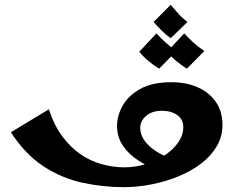

<svg xmlns="http://www.w3.org/2000/svg" viewBox="-20 -767 990 794"><path d="M491 7Q406 7 320.5 -11.5Q235 -30 159.5 -79.5Q84 -129 25 -220L182 -315Q204 -248 238.5 -202Q273 -156 314.5 -128Q356 -100 402.5 -87.5Q449 -75 494 -75Q541 -75 585 -89Q629 -103 663.5 -126.5Q698 -150 718 -179.5Q738 -209 738 -241Q738 -274 712.5 -291.5Q687 -309 650 -309Q609 -309 584.5 -288Q560 -267 560 -238Q560 -199 595.5 -165Q631 -131 696 -108L642 -59Q593 -77 552.5 -103Q512 -129 488 -165Q464 -201 464 -246Q464 -289 487.5 -330.5Q511 -372 560.5 -399.5Q610 -427 689 -427Q749 -427 796.5 -406.5Q844 -386 872 -346.5Q900 -307 900 -250Q900 -202 876 -161.5Q852 -121 811 -90Q770 -59 717.5 -37.5Q665 -16 606.5 -4.5Q548 7 491 7ZM686 -609Q666 -623 649 -640Q632 -657 615 -676L686 -747Q703 -727 718 -710Q733 -693 755 -676ZM638 -483Q615 -497 593.5 -515Q572 -533 556 -553L627 -629Q646 -608 665.5 -590.5Q685 -573 710 -556ZM753 -483Q730 -497 708.5 -515Q687 -533 671 -553L742 -629Q761 -608 780.5 -590.5Q800 -573 825 -556Z"/></svg>

Font: Marhey Medium
Style: Regular
Weight: 500
Designer: Nur Syamsi & Bustanul Arifin
Foundry: Namelatype
Version: Version 1.000